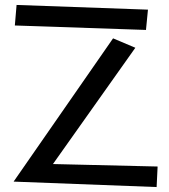

<svg xmlns="http://www.w3.org/2000/svg" viewBox="-20 -740 683 776"><path d="M47 -720 578 -701 570 -619 40 -637ZM437 -585 527 -547 194 -77 617 -67 613 16 35 -6Z"/></svg>

Font: Stick
Style: Regular
Weight: 400
Designer: Fontworks Inc.
Foundry: Fontworks Inc.
Version: Version 1.100